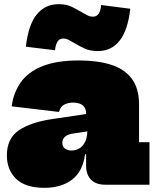

<svg xmlns="http://www.w3.org/2000/svg" viewBox="-20 -886 744 921"><path d="M484 0Q440.5 0 416.8 -24Q393 -48 393 -92V-187L407 -207L399 -263L393 -289V-341Q393 -361.5 384.2 -373Q375.5 -384.5 361.2 -389.2Q347 -394 331 -394Q308.5 -394 289.2 -384.8Q270 -375.5 263 -349L36 -376Q44.5 -440.5 79 -490.2Q113.5 -540 181.8 -568Q250 -596 360 -596Q446 -596 510.5 -576.2Q575 -556.5 611 -510Q647 -463.5 647 -384V-204H697V0ZM193 15Q102.5 15 57.8 -27.8Q13 -70.5 13 -141Q13 -222 70.8 -261.2Q128.5 -300.5 238 -316L420 -343V-259L335 -246Q305 -242.5 292 -230.5Q279 -218.5 279 -201Q279 -183 291.5 -173.5Q304 -164 324 -164Q341.5 -164 358.8 -173.2Q376 -182.5 387.5 -204Q399 -225.5 399 -263L422 -146H388Q377 -63 325.2 -24Q273.5 15 193 15ZM465 -862 605 -844Q593 -740 553.5 -690.5Q514 -641 450 -641Q412 -641 385.2 -653.5Q358.5 -666 339 -678Q322.5 -688 309.5 -694.5Q296.5 -701 283 -701Q265 -701 255.8 -686.2Q246.5 -671.5 244 -645L104 -662Q116 -767 156.2 -816.5Q196.5 -866 261 -866Q299.5 -866 325.5 -852.8Q351.5 -839.5 371 -828Q387.5 -818.5 399.8 -812.2Q412 -806 426 -806Q443.5 -806 453.2 -820.2Q463 -834.5 465 -862Z"/></svg>

Font: Hepta Slab Black
Style: Regular
Weight: 900
Designer: Michael LaGattuta
Foundry: Michael LaGattuta
Version: Version 1.102